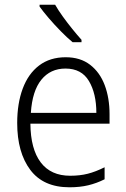

<svg xmlns="http://www.w3.org/2000/svg" viewBox="-20 -785 536 815"><path d="M259 -542Q321 -542 362.5 -510Q404 -478 424.5 -423.5Q445 -369 445 -300V-260H109Q110 -152 153 -95.5Q196 -39 278 -39Q319 -39 352.5 -47.5Q386 -56 424 -75V-24Q390 -7 354.5 1.5Q319 10 275 10Q164 10 108.5 -64Q53 -138 53 -263Q53 -346 76.5 -409Q100 -472 146 -507Q192 -542 259 -542ZM258 -494Q194 -494 155.5 -446.5Q117 -399 111 -306H389Q389 -388 357.5 -441Q326 -494 258 -494ZM214 -765Q227 -742 246.5 -715Q266 -688 287 -662Q308 -636 326 -616V-606H288Q265 -625 238 -652.5Q211 -680 187 -708Q163 -736 148 -757V-765Z"/></svg>

Font: Noto Sans Gurmukhi UI SemiCondensed Light
Style: Regular
Weight: 300
Width: 4
Designer: Jelle Bosma - Monotype Design Team
Foundry: Monotype Imaging Inc.
Version: Version 2.004; ttfautohint (v1.8.4.7-5d5b)